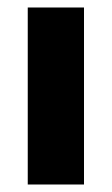

<svg xmlns="http://www.w3.org/2000/svg" viewBox="-20 -492 298 512"><path d="M204 -472V0H54V-472Z"/></svg>

Font: Madhuban Bold
Style: Regular
Weight: 700
Designer: jaikishan Patel
Foundry: MagicType
Version: Version 1.000